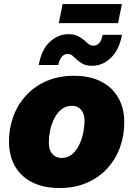

<svg xmlns="http://www.w3.org/2000/svg" viewBox="-20 -919 659 949"><path d="M273.9 10.3Q194.8 10.3 138.9 -18.1Q83 -46.4 53.7 -98.1Q24.4 -149.9 24.4 -219.7Q24.4 -286.6 46.6 -345.5Q68.8 -404.3 110.6 -449Q152.3 -493.7 211.7 -519Q271 -544.4 345.7 -544.4Q424.3 -544.4 480 -515.9Q535.6 -487.3 564.9 -435.5Q594.2 -383.8 594.2 -314Q594.2 -249 573 -190.4Q551.8 -131.8 510.5 -86.7Q469.2 -41.5 409.7 -15.6Q350.1 10.3 273.9 10.3ZM283.7 -138.2Q314.5 -138.2 336.4 -156.7Q358.4 -175.3 371.8 -203.9Q385.3 -232.4 391.6 -263.7Q397.9 -294.9 397.9 -320.8Q397.9 -345.7 389.9 -362.3Q381.8 -378.9 367.9 -387.5Q354 -396 335.9 -396Q304.7 -396 282.7 -377.7Q260.7 -359.4 247.1 -331.1Q233.4 -302.7 227.3 -271.7Q221.2 -240.7 221.2 -214.8Q221.2 -177.2 239 -157.7Q256.8 -138.2 283.7 -138.2ZM436.5 -593.8Q408.7 -593.8 391.1 -602.5Q373.5 -611.3 361.3 -623Q349.1 -634.8 338.6 -643.6Q328.1 -652.3 314.5 -652.3Q297.4 -652.3 285.4 -638.4Q273.4 -624.5 268.1 -597.7H171.4Q185.5 -674.8 226.6 -712.4Q267.6 -750 317.9 -750Q345.2 -750 363.3 -741.5Q381.3 -732.9 394 -721.7Q406.7 -710.4 417.2 -701.9Q427.7 -693.4 440.4 -693.4Q460.9 -693.4 471.7 -707.5Q482.4 -721.7 487.3 -747.1H583Q569.3 -671.9 527.8 -632.8Q486.3 -593.8 436.5 -593.8ZM582.5 -898.9 563.5 -804.7H270.5L289.6 -898.9Z"/></svg>

Font: Inter 20pt Black
Style: Italic
Weight: 900
Italic angle: -9.3988°
Version: Version 4.001;git-66647c0bb